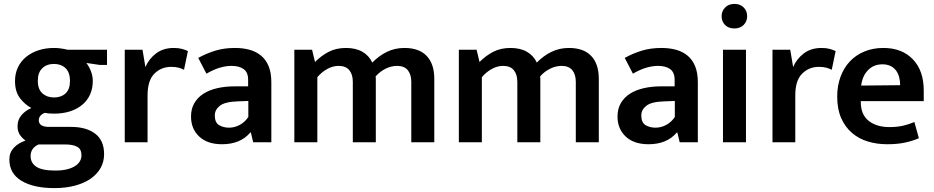

<svg xmlns="http://www.w3.org/2000/svg" viewBox="-20 -730 4794 985"><path d="M57 -314Q57 -353 72 -384.5Q87 -416 114 -438Q141 -460 177.5 -472Q214 -484 258 -484Q274 -484 292 -481.5Q310 -479 326 -475H529V-397H491L423 -407Q437 -389 446.5 -364.5Q456 -340 456 -314Q456 -276 442 -245Q428 -214 401.5 -192Q375 -170 338.5 -158.5Q302 -147 257 -147Q229 -147 209 -151Q179 -138 179 -113Q179 -79 232 -79H344Q422 -79 468 -44.5Q514 -10 514 61Q514 100 496 132Q478 164 444.5 187Q411 210 364 222.5Q317 235 259 235Q152 235 90 197.5Q28 160 28 88Q28 53 50.5 28.5Q73 4 111 -9Q95 -20 82.5 -37.5Q70 -55 70 -83Q70 -115 89.5 -138.5Q109 -162 141 -176Q108 -193 82.5 -226.5Q57 -260 57 -314ZM178 11Q159 19 148 34Q137 49 137 71Q137 106 166.5 125.5Q196 145 263 145Q299 145 324.5 138.5Q350 132 366.5 121Q383 110 390.5 96Q398 82 398 67Q398 35 376 23Q354 11 313 11ZM339 -314Q339 -359 316 -380.5Q293 -402 257 -402Q220 -402 197 -380Q174 -358 174 -316Q174 -272 197.5 -251Q221 -230 257 -230Q294 -230 316.5 -251Q339 -272 339 -314Z M620 0V-475H711L726 -386Q743 -427 780 -455.5Q817 -484 872 -484Q896 -484 914 -479Q932 -474 944 -468L924 -372Q913 -378 897 -382.5Q881 -387 858 -387Q807 -387 772 -352Q737 -317 737 -241V0Z M997 -433Q1041 -457 1086 -470.5Q1131 -484 1185 -484Q1227 -484 1261 -474.5Q1295 -465 1320 -444Q1345 -423 1358.5 -389.5Q1372 -356 1372 -308V0H1279L1267 -50H1264Q1213 10 1119 10Q1044 10 1002 -29.5Q960 -69 960 -132Q960 -172 977 -201Q994 -230 1023.5 -249Q1053 -268 1094 -277.5Q1135 -287 1183 -287H1253V-320Q1253 -359 1230 -375.5Q1207 -392 1168 -392Q1140 -392 1108.5 -383Q1077 -374 1039 -352ZM1254 -212 1200 -210Q1134 -208 1108 -187.5Q1082 -167 1082 -138Q1082 -101 1104 -88Q1126 -75 1155 -75Q1184 -75 1210.5 -89.5Q1237 -104 1254 -130Z M1608 0H1490V-475H1581L1596 -412Q1629 -445 1667 -464.5Q1705 -484 1755 -484Q1805 -484 1839 -464.5Q1873 -445 1890 -409Q1924 -444 1965 -464Q2006 -484 2055 -484Q2130 -484 2169 -443Q2208 -402 2208 -326V0H2090V-310Q2090 -348 2072 -370Q2054 -392 2017 -392Q1988 -392 1959 -378Q1930 -364 1907 -338Q1908 -331 1908 -325.5Q1908 -320 1908 -313V0H1790V-310Q1790 -348 1772 -370Q1754 -392 1717 -392Q1688 -392 1659.5 -376.5Q1631 -361 1608 -334Z M2452 0H2334V-475H2425L2440 -412Q2473 -445 2511 -464.5Q2549 -484 2599 -484Q2649 -484 2683 -464.5Q2717 -445 2734 -409Q2768 -444 2809 -464Q2850 -484 2899 -484Q2974 -484 3013 -443Q3052 -402 3052 -326V0H2934V-310Q2934 -348 2916 -370Q2898 -392 2861 -392Q2832 -392 2803 -378Q2774 -364 2751 -338Q2752 -331 2752 -325.5Q2752 -320 2752 -313V0H2634V-310Q2634 -348 2616 -370Q2598 -392 2561 -392Q2532 -392 2503.5 -376.5Q2475 -361 2452 -334Z M3185 -433Q3229 -457 3274 -470.5Q3319 -484 3373 -484Q3415 -484 3449 -474.5Q3483 -465 3508 -444Q3533 -423 3546.5 -389.5Q3560 -356 3560 -308V0H3467L3455 -50H3452Q3401 10 3307 10Q3232 10 3190 -29.5Q3148 -69 3148 -132Q3148 -172 3165 -201Q3182 -230 3211.5 -249Q3241 -268 3282 -277.5Q3323 -287 3371 -287H3441V-320Q3441 -359 3418 -375.5Q3395 -392 3356 -392Q3328 -392 3296.5 -383Q3265 -374 3227 -352ZM3442 -212 3388 -210Q3322 -208 3296 -187.5Q3270 -167 3270 -138Q3270 -101 3292 -88Q3314 -75 3343 -75Q3372 -75 3398.5 -89.5Q3425 -104 3442 -130Z M3689 0V-475H3807V0ZM3748 -584Q3717 -584 3699.5 -602Q3682 -620 3682 -647Q3682 -673 3700 -691.5Q3718 -710 3748 -710Q3777 -710 3795 -692Q3813 -674 3813 -647Q3813 -620 3795 -602Q3777 -584 3748 -584Z M3943 0V-475H4034L4049 -386Q4066 -427 4103 -455.5Q4140 -484 4195 -484Q4219 -484 4237 -479Q4255 -474 4267 -468L4247 -372Q4236 -378 4220 -382.5Q4204 -387 4181 -387Q4130 -387 4095 -352Q4060 -317 4060 -241V0Z M4719 -211H4396V-207Q4396 -142 4436.5 -110Q4477 -78 4543 -78Q4582 -78 4612.5 -85Q4643 -92 4671 -104L4694 -21Q4665 -8 4625 1Q4585 10 4532 10Q4479 10 4432.5 -4Q4386 -18 4351 -48Q4316 -78 4295.5 -124Q4275 -170 4275 -234Q4275 -290 4292 -336Q4309 -382 4340 -415Q4371 -448 4415 -466Q4459 -484 4512 -484Q4607 -484 4663 -426Q4719 -368 4719 -265ZM4598 -293Q4598 -314 4593 -333.5Q4588 -353 4577 -368Q4566 -383 4548.5 -391.5Q4531 -400 4507 -400Q4462 -400 4433 -370Q4404 -340 4398 -291Z"/></svg>

Font: Mukta Vaani SemiBold
Style: Regular
Weight: 600
Designer: Noopur Datye, Girish Dalvi, Yashodeep Gholap, Pallavi Karambelkar
Foundry: Ek Type
Version: Version 2.538;PS 1.000;hotconv 16.6.51;makeotf.lib2.5.65220;